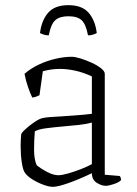

<svg xmlns="http://www.w3.org/2000/svg" viewBox="-20 -720 529 744"><path d="M185 4Q170 4 147 -4.5Q124 -13 104.5 -25.5Q85 -38 77 -50Q69 -60 64.5 -90Q60 -120 60 -153Q60 -165 60.5 -176.5Q61 -188 62 -198Q62 -204 77.5 -218.5Q93 -233 113.5 -247Q134 -261 148 -263Q156 -265 176.5 -266.5Q197 -268 217 -269Q243 -271 273.5 -273Q304 -275 336 -279V-424Q301 -440 270 -446.5Q239 -453 212 -453Q194 -453 177.5 -450.5Q161 -448 146 -444L133 -351Q129 -349 121.5 -346Q114 -343 105 -342Q98 -356 89 -381.5Q80 -407 75 -434Q99 -455 131 -470Q163 -485 196.5 -492.5Q230 -500 257 -500Q271 -500 292 -493.5Q313 -487 335 -477Q357 -467 371.5 -455.5Q386 -444 386 -434V-43L444 -38Q446 -36 447.5 -31.5Q449 -27 449 -22Q442 -14 422 -7Q402 0 390 0Q373 0 354.5 -12Q336 -24 336 -49Q289 -26 246.5 -11Q204 4 185 4ZM206 -41Q220 -41 244.5 -48Q269 -55 294.5 -65Q320 -75 336 -84V-245Q314 -239 286.5 -236Q259 -233 224 -230Q189 -227 158.5 -223Q128 -219 115 -211Q112 -177 112 -140Q112 -103 122 -80Q139 -66 163 -53.5Q187 -41 206 -41ZM245 -700Q298 -700 323.5 -670.5Q349 -641 355 -592Q350 -589 341 -586Q332 -583 321 -583Q313 -626 296.5 -641.5Q280 -657 245 -657Q211 -657 194 -641.5Q177 -626 169 -583Q158 -583 149 -586Q140 -589 135 -592Q141 -641 166.5 -670.5Q192 -700 245 -700Z"/></svg>

Font: Texturina 72pt Thin
Style: Regular
Weight: 100
Designer: Guillermo Torres Carreño
Foundry: Omnibus-Type
Version: Version 1.002; ttfautohint (v1.8.3)